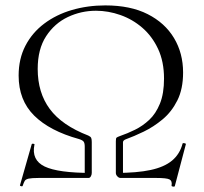

<svg xmlns="http://www.w3.org/2000/svg" viewBox="-20 -659 757 711"><path d="M409 -18.6V-135.8Q409 -146.8 411.5 -149.2Q414 -151.6 425.2 -155.6Q451.6 -164.6 479.9 -178.5Q508.2 -192.4 532.6 -215.1Q557 -237.8 572.2 -275.1Q587.4 -312.4 587.4 -368Q587.4 -430.6 565.5 -477.6Q543.6 -524.6 507.2 -556.1Q470.8 -587.6 425.8 -603.4Q380.8 -619.2 335.4 -619.2Q280.4 -619.2 231.2 -595.9Q182 -572.6 150.8 -524.9Q119.6 -477.2 119.6 -403.6Q119.6 -315.8 164.4 -255.3Q209.2 -194.8 307 -157Q315.8 -153 317.8 -148Q319.8 -143 319.8 -133V-18.6L293.8 -12V-116Q293.8 -129 289.7 -134.5Q285.6 -140 272.8 -144Q164 -174 106.5 -231Q49 -288 49 -379.2Q49 -441.2 74.1 -489.6Q99.2 -538 143.7 -571.5Q188.2 -605 246.4 -622Q304.6 -639 370 -639Q463 -639 526.9 -606.6Q590.8 -574.2 624.4 -518.1Q658 -462 658 -390.4Q658 -329.6 636.8 -287.2Q615.6 -244.8 582 -216.9Q548.4 -189 512.1 -171.5Q475.8 -154 445.4 -143Q435.4 -139 435.4 -132V-12ZM409 -18.6Q487 -18.6 537.7 -29.5Q588.4 -40.4 617.2 -64.4Q646 -88.4 656.2 -127.6Q657.2 -129.8 663.2 -128.7Q669.2 -127.6 668.2 -124.8L627.4 30Q626.4 33 620.4 32Q614.4 31 615.4 28Q618.2 11 607.8 5.5Q597.4 0 559 0Q533 0 503.6 0Q474.2 0 426.2 0Q420.2 0 414.6 -5.9Q409 -11.8 409 -18.6ZM319.8 -18.6Q319.8 -11.8 316.4 -5.9Q313 0 308 0Q281 0 243.5 0Q206 0 173 0Q140 0 123 0Q97 0 86 2.5Q75 5 71.5 11Q68 17 64 29Q63 32 58 30.5Q53 29 54 27L97.4 -124.8Q98.4 -127.6 103.9 -126.6Q109.4 -125.6 107.4 -122.8Q96 -66.2 145.4 -42.4Q194.8 -18.6 319.8 -18.6Z"/></svg>

Font: Cormorant Infant Light
Style: Regular
Weight: 300
Designer: Christian Thalmann (Catharsis Fonts)
Foundry: Catharsis Fonts
Version: Version 4.001